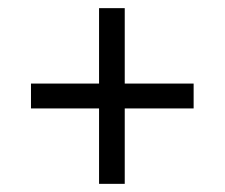

<svg xmlns="http://www.w3.org/2000/svg" viewBox="-20 -593 551 471"><path d="M223 -142H286V-327H455V-388H286V-573H223V-388H56V-327H223Z"/></svg>

Font: Noto Serif Devanagari SemiCondensed Medium
Style: Regular
Weight: 500
Width: 4
Designer: Universal Thirst, Indian Type Foundry and the Monotype Design Team
Foundry: Monotype Imaging Inc.
Version: Version 2.004